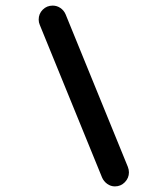

<svg xmlns="http://www.w3.org/2000/svg" viewBox="-20 -647 600 685"><path d="M118 -577Q118 -598 132.5 -612.5Q147 -627 168 -627Q183 -627 195.5 -618.5Q208 -610 214 -596L436 -52Q440 -42 440 -32Q440 -12 425.5 3Q411 18 390 18Q375 18 362.5 9Q350 0 344 -14L122 -558Q118 -567 118 -577Z"/></svg>

Font: Brass Mono
Style: Bold
Weight: 700
Monospace: yes
Version: Version 1.100; ttfautohint (v1.8.3) -l 8 -r 50 -G 200 -x 14 